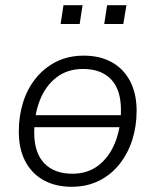

<svg xmlns="http://www.w3.org/2000/svg" viewBox="-20 -707 595 735"><path d="M254 8Q192 8 146.5 -17.5Q101 -43 76.5 -90Q52 -137 52 -203Q52 -263 68.5 -315.5Q85 -368 117.5 -408Q150 -448 196 -471Q242 -494 301 -494Q363 -494 408.5 -468.5Q454 -443 478.5 -395.5Q503 -348 503 -283Q503 -223 486 -170.5Q469 -118 436.5 -77.5Q404 -37 358 -14.5Q312 8 254 8ZM257 -42Q317 -42 358.5 -75Q400 -108 421.5 -163.5Q443 -219 443 -286Q443 -364 405 -403.5Q367 -443 298 -443Q238 -443 196 -410.5Q154 -378 132.5 -323Q111 -268 111 -200Q111 -122 149.5 -82Q188 -42 257 -42ZM85 -220 92 -266H470L462 -220ZM379 -615 390 -687H464L452 -615ZM212 -615 223 -687H296L285 -615Z"/></svg>

Font: Nunito Sans 12pt Light
Style: Italic
Weight: 300
Italic angle: -9°
Designer: Vernon Adams
Foundry: Vernon Adams
Version: Version 3.101;gftools[0.9.27]